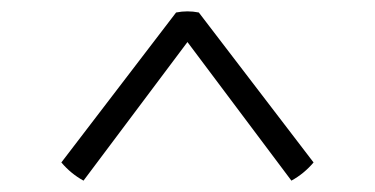

<svg xmlns="http://www.w3.org/2000/svg" viewBox="-20 -860 660 338"><path d="M330 -838 532 -574Q515 -554 493 -542L310 -786L127 -542Q105 -554 88 -574L290 -838Q310 -842 330 -838Z"/></svg>

Font: Poltawski Nowy SemiBold
Style: Regular
Weight: 600
Version: Version 1.001;gftools[0.9.25]